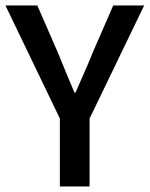

<svg xmlns="http://www.w3.org/2000/svg" viewBox="-25 -674 541 694"><path d="M184.6 -482.9Q222.7 -389.2 244.1 -339.4H248Q263.7 -376.5 274.9 -400.9Q279.8 -412.1 290.8 -437.3Q301.8 -462.4 309.6 -482.9L384.3 -654.3H496.1L298.8 -245.6V0H191.4V-245.6L-5.4 -654.3H109.9Z"/></svg>

Font: Varta
Style: Bold
Weight: 700
Designer: Joana Correia, Viktoriya Grabowska, Eben Sorkin
Foundry: Sorkin Type
Version: Version 1.002; ttfautohint (v1.3) -l 8 -r 24 -G 200 -x 12 -H